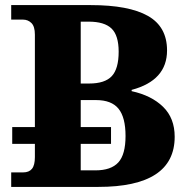

<svg xmlns="http://www.w3.org/2000/svg" viewBox="-20 -734 738 754"><path d="M666 -197Q666 0 366 0H24V-57H71Q94 -57 105.5 -71Q117 -85 117 -117V-169H28V-235H117V-598Q117 -630 103.5 -643.5Q90 -657 70 -657H24V-714H336Q486 -714 561 -671.5Q636 -629 636 -536Q636 -418 497 -381V-376Q575 -359 620.5 -314.5Q666 -270 666 -197ZM297 -406H330Q392 -406 419 -435Q446 -464 446 -531Q446 -595 418 -622Q390 -649 328 -649H297ZM473 -200Q473 -273 445.5 -307Q418 -341 357 -341H297V-235H416V-169H297V-65H355Q416 -65 444.5 -96Q473 -127 473 -200Z"/></svg>

Font: Noto Serif ExtraBold
Style: Regular
Weight: 800
Designer: Monotype Design Team
Foundry: Monotype Imaging Inc.
Version: Version 1.001